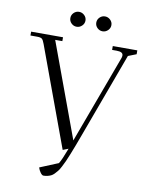

<svg xmlns="http://www.w3.org/2000/svg" viewBox="-111 -961 960 1239"><g transform="rotate(10 368.5 -341.5)"><path d="M22 -676.8V-702.1H231V-676.8H184.1L412.1 -58.1L626 -636.2Q628.9 -645 628.9 -652.8Q628.9 -676.8 586.9 -676.8H557.1V-702.1H717.8V-676.8L664.1 -655.8L459 -99.1Q442.9 -55.2 432.4 -27.8Q421.9 -0.5 409.4 31.2Q397 63 388.4 81.3Q379.9 99.6 369.4 120.1Q358.9 140.6 350.1 151.4Q341.3 162.1 331.1 172.9Q320.8 183.6 310.1 188.5Q299.3 193.4 287.4 196.3Q275.4 199.2 261.2 199.2Q252 199.2 241 183.8Q230 168.5 225.1 151.9L346.2 102.1Q362.3 77.1 391.1 0L355 14.2L115.2 -637.2Q106.4 -662.1 97.9 -669.4Q89.4 -676.8 65.9 -676.8ZM270.5 -798.6Q255.9 -813 255.9 -833Q255.9 -853 270.5 -867.4Q285.2 -881.8 305.2 -881.8Q325.2 -881.8 340.1 -867.4Q355 -853 355 -833Q355 -813 340.1 -798.6Q325.2 -784.2 305.2 -784.2Q285.2 -784.2 270.5 -798.6ZM440.4 -798.6Q425.8 -813 425.8 -833Q425.8 -853 440.4 -867.4Q455.1 -881.8 475.1 -881.8Q495.1 -881.8 510 -867.4Q524.9 -853 524.9 -833Q524.9 -813 510 -798.6Q495.1 -784.2 475.1 -784.2Q455.1 -784.2 440.4 -798.6Z"/></g></svg>

Font: Dihjauti S
Style: Regular
Weight: 400
Designer: T. Christopher White
Version: Version 3.0.0